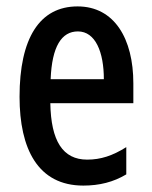

<svg xmlns="http://www.w3.org/2000/svg" viewBox="-20 -569 473 599"><path d="M222 -549C103 -549 41 -449 41 -267C41 -105 98 10 240 10C290 10 334 -1 374 -25V-110C331 -83 294 -71 252 -71C176 -71 139 -129 137 -247H396V-309C396 -448 337 -549 222 -549ZM223 -471C278 -471 304 -406 304 -322H138C142 -424 172 -471 223 -471Z"/></svg>

Font: Noto Sans Bengali ExtraCondensed Medium
Style: Regular
Weight: 500
Width: 2
Designer: Joana Ranito - Universal Thirst; Jelle Bosma - Monotype Design Team
Foundry: Universal Thirst ehf.
Version: Version 3.000